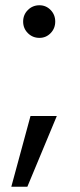

<svg xmlns="http://www.w3.org/2000/svg" viewBox="-20 -567 304 730"><path d="M68 -485Q68 -511 86 -529Q104 -547 130 -547Q155 -547 172.5 -529Q190 -511 190 -485Q190 -459 172.5 -441Q155 -423 130 -423Q104 -423 86 -441Q68 -459 68 -485ZM196 -126 84 143H23L96 -126Z"/></svg>

Font: Poppins A&M
Style: Regular-A&M
Weight: 400
Designer: Ninad Kale (Devanagari), Jonny Pinhorn (Latin)
Foundry: Indian Type Foundry
Version: 4.004